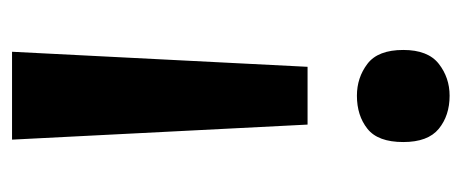

<svg xmlns="http://www.w3.org/2000/svg" viewBox="-244 -510 767 319"><g transform="rotate(-90 139.5 -350.5)"><path d="M188 -223H92L67 -714H213ZM63 -64Q63 -106 85 -123.5Q107 -141 140 -141Q170 -141 193 -123.5Q216 -106 216 -64Q216 -23 193 -5Q170 13 140 13Q107 13 85 -5Q63 -23 63 -64Z"/></g></svg>

Font: Noto Sans Medefaidrin SemiBold
Style: Regular
Weight: 600
Designer: Dalton Maag Ltd
Foundry: Dalton Maag Ltd
Version: Version 1.002; ttfautohint (v1.8.4.7-5d5b)